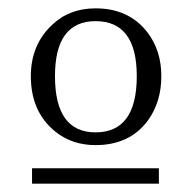

<svg xmlns="http://www.w3.org/2000/svg" viewBox="-20 -754 458 462"><path d="M210 -733.9Q290.5 -733.9 335 -675.8Q368.2 -632.3 368.2 -570.8Q368.2 -509.3 336.4 -464.8Q292.5 -404.8 210 -404.8Q152.8 -404.8 112.3 -438Q54.2 -485.4 54.2 -570.8Q54.2 -646 105 -693.8Q146.5 -733.9 210 -733.9ZM210 -703.1Q112.3 -703.1 112.3 -570.8Q112.3 -435.5 210 -435.5Q309.1 -435.5 309.1 -570.8Q309.1 -703.1 210 -703.1ZM57.1 -349.1H362.3V-312H57.1Z"/></svg>

Font: I.MingCP
Style: Regular
Weight: 400
Designer: I.Font Project
Version: Version 8.000; Sep 06, 2022